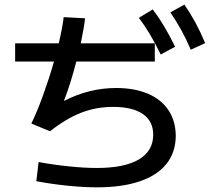

<svg xmlns="http://www.w3.org/2000/svg" viewBox="-20 -802 904 823"><path d="M44.9 -616.2H231.9Q248.5 -687.5 252.9 -728.5L344.7 -723.6Q340.3 -683.1 326.2 -616.2H643.6V-538.1H307.1Q282.7 -443.4 253.9 -369.1Q361.8 -424.8 477.5 -424.8Q557.1 -424.8 614.5 -400.1Q671.9 -375.5 702.4 -329.3Q732.9 -283.2 733.4 -219.7Q732.9 -148.9 693.6 -99.6Q654.3 -50.3 578.9 -24.7Q503.4 1 395.5 1Q336.9 1 266.4 -6.3Q195.8 -13.7 135.7 -25.4L145.5 -107.4Q209 -95.7 275.4 -88.9Q341.8 -82 395.5 -82Q513.2 -82 575 -118.4Q636.7 -154.8 636.7 -224.6Q636.7 -282.7 592.5 -313.2Q548.3 -343.8 464.8 -343.8Q392.1 -343.8 327.9 -318.8Q263.7 -293.9 194.3 -239.3L114.3 -272.5Q138.2 -320.8 164.1 -392.1Q189.9 -463.4 211.4 -538.1H44.9ZM575.2 -725.6 634.8 -761.7Q685.1 -695.8 730.5 -601.6L668.9 -568.4Q645 -617.2 623 -654.3Q601.1 -691.4 575.2 -725.6ZM710 -749 770.5 -782.2Q796.9 -743.7 818.4 -703.9Q839.8 -664.1 859.4 -617.2L797.9 -588.9Q776.9 -637.2 755.9 -675Q734.9 -712.9 710 -749Z"/></svg>

Font: Pretendard GOV Medium
Style: Regular
Weight: 500
Designer: Base glyphs from Inter by Rasmus Andersson; Hangeul glyphs from Noto Sans CJK(Source Han Sans) by Jang Soo-young and Kan
Foundry: Kil Hyung-jin
Version: Version 1.309